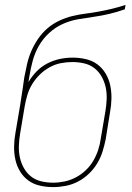

<svg xmlns="http://www.w3.org/2000/svg" viewBox="-20 -755 540 783"><path d="M197 8Q169 8 142.5 2Q116 -4 95.5 -19Q75 -34 61.5 -56.5Q48 -79 42.5 -105Q37 -131 37.5 -158.5Q38 -186 43 -213L62 -325Q65 -345 68 -364.5Q71 -384 74 -403V-404Q75 -413 76.5 -421.5Q78 -430 79 -439Q84 -465 90 -492Q96 -519 107 -545Q118 -571 134.5 -595.5Q151 -620 173 -639Q195 -658 221.5 -670.5Q248 -683 275 -689.5Q302 -696 329.5 -699.5Q357 -703 384 -708Q411 -713 438 -719.5Q465 -726 492 -735L489 -717Q458 -706 426.5 -698.5Q395 -691 363 -686.5Q331 -682 299 -676.5Q267 -671 236.5 -657.5Q206 -644 180.5 -620.5Q155 -597 138.5 -568Q122 -539 113.5 -507.5Q105 -476 100 -445Q99 -439 98 -432.5Q97 -426 96 -420Q110 -444 129.5 -464Q149 -484 173.5 -496.5Q198 -509 224 -514.5Q250 -520 276 -520Q303 -520 329.5 -514Q356 -508 376.5 -493Q397 -478 410.5 -455.5Q424 -433 429.5 -407Q435 -381 434.5 -353.5Q434 -326 429 -299L411 -187Q406 -162 398 -136.5Q390 -111 376 -88Q362 -65 342 -46Q322 -27 298 -14.5Q274 -2 248 3Q222 8 197 8ZM197 -10Q220 -10 243.5 -15Q267 -20 289 -31.5Q311 -43 329.5 -60.5Q348 -78 360.5 -99.5Q373 -121 380.5 -144Q388 -167 391 -190L410 -302Q414 -326 415 -351Q416 -376 411 -399Q406 -422 394.5 -442.5Q383 -463 365 -477Q347 -491 323.5 -496.5Q300 -502 275 -502Q252 -502 228.5 -497.5Q205 -493 183 -481Q161 -469 143 -451.5Q125 -434 112 -413Q99 -392 92 -369Q85 -346 81 -323L62 -210Q58 -186 57 -161Q56 -136 61 -113Q66 -90 77.5 -69.5Q89 -49 107 -35Q125 -21 148.5 -15.5Q172 -10 197 -10Z"/></svg>

Font: Iosevka SS04 Thin
Style: Italic
Weight: 100
Italic angle: -9°
Monospace: yes
Designer: Belleve Invis
Foundry: Belleve Invis
Version: Version 19.0.0; ttfautohint (v1.8.4)